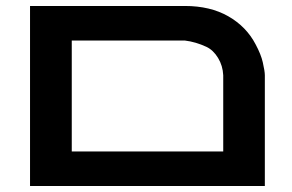

<svg xmlns="http://www.w3.org/2000/svg" viewBox="-20 -620 973 640"><path d="M596.2 -600.1Q680.7 -600.1 741 -565.7Q801.3 -531.2 832 -472.2Q850.1 -438.5 856 -412.1Q862.8 -382.3 862.8 -369.1V0H80.1V-600.1ZM724.1 -369.1Q722.7 -400.9 706.8 -427Q690.9 -453.1 668 -463.9Q632.3 -480.5 596.2 -484.9H219.2V-115.2H724.1Z"/></svg>

Font: Miedinger*
Style: Bold
Weight: 700
Version: Version 001.000